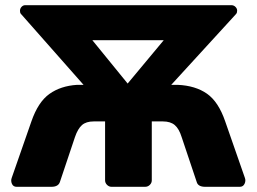

<svg xmlns="http://www.w3.org/2000/svg" viewBox="-20 -720 989 740"><path d="M44 0Q31 0 26 -11.5Q21 -23 25 -34L101 -252Q127 -327 170.5 -358Q214 -389 277 -393H302L61 -666Q57 -670 57 -678Q57 -687 63 -693.5Q69 -700 77 -700H872Q881 -700 887.5 -693.5Q894 -687 894 -679Q894 -675 893 -671.5Q892 -668 888 -664L640 -393H665Q733 -390 777.5 -359Q822 -328 848 -252L924 -34Q928 -23 922.5 -11.5Q917 0 904 0H771Q743 0 738 -19L680 -192Q670 -224 653.5 -238Q637 -252 608 -252H565V-25Q565 -15 557.5 -7.5Q550 0 539 0H410Q400 0 392.5 -7.5Q385 -15 385 -25V-252H341Q312 -252 296 -238Q280 -224 269 -192L211 -19Q205 0 178 0ZM472 -398 611 -565H336Z"/></svg>

Font: Rubik Light
Style: Bold
Weight: 700
Version: Version 2.104